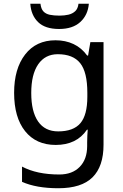

<svg xmlns="http://www.w3.org/2000/svg" viewBox="-20 -760 655 1020"><path d="M275 -546Q328 -546 370.5 -526Q413 -506 443 -465H448L460 -536H530V9Q530 124 471.5 182Q413 240 290 240Q232 240 183.5 231.5Q135 223 97 206V125Q176 167 295 167Q364 167 403.5 126.5Q443 86 443 16V-5Q443 -17 444 -39.5Q445 -62 446 -71H442Q414 -30 372.5 -10Q331 10 276 10Q172 10 113.5 -63Q55 -136 55 -267Q55 -395 113.5 -470.5Q172 -546 275 -546ZM287 -472Q220 -472 183 -418.5Q146 -365 146 -266Q146 -167 182.5 -114.5Q219 -62 289 -62Q370 -62 407 -105.5Q444 -149 444 -246V-267Q444 -377 406 -424.5Q368 -472 287 -472ZM452 -740Q447 -680 406.5 -643Q366 -606 294 -606Q220 -606 182.5 -642.5Q145 -679 141 -740H195Q198 -713 210.5 -699.5Q223 -686 244.5 -681.5Q266 -677 296 -677Q322 -677 343.5 -682Q365 -687 379.5 -700.5Q394 -714 397 -740Z"/></svg>

Font: Noto Sans Adlam Unjoined
Style: Regular
Weight: 400
Designer: Mark Jamra, Neil Patel
Foundry: JamraPatel LLC
Version: Version 3.001